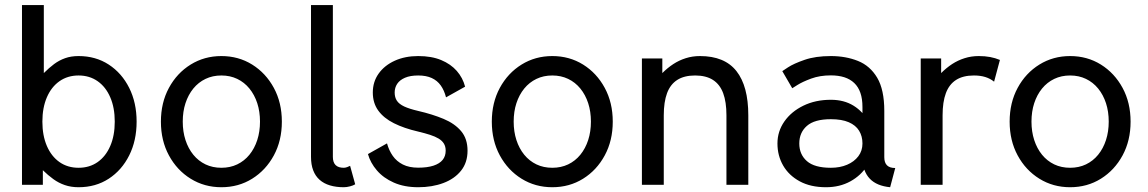

<svg xmlns="http://www.w3.org/2000/svg" viewBox="-20 -743 4615 772"><path d="M150.4 -253.9Q150.4 -310.1 168.5 -351.8Q186.5 -393.6 219.2 -416.5Q252 -439.5 295.9 -439.5Q339.8 -439.5 372.6 -416.5Q405.3 -393.6 423.3 -351.8Q441.4 -310.1 441.4 -253.9Q441.4 -197.8 423.3 -156Q405.3 -114.3 372.6 -91.3Q339.8 -68.4 295.9 -68.4Q252 -68.4 219.2 -91.3Q186.5 -114.3 168.5 -156Q150.4 -197.8 150.4 -253.9ZM68.4 -82Q68.4 -57.1 68.4 -38.6Q68.4 -20 68.4 -10Q68.4 0 68.4 0H152.3V-58.6Q173.3 -38.1 194.6 -22.7Q215.8 -7.3 240.7 1.2Q265.6 9.8 295.9 9.8Q364.7 9.8 417.2 -24.4Q469.7 -58.6 499.5 -118.2Q529.3 -177.7 529.3 -253.9Q529.3 -330.1 499.5 -389.6Q469.7 -449.2 417.2 -483.4Q364.7 -517.6 295.9 -517.6Q265.6 -517.6 241.7 -509Q217.8 -500.5 197.5 -485.4Q177.2 -470.2 156.2 -449.2V-722.7H68.4Z M714.8 -253.9Q714.8 -294.4 725.8 -328.1Q736.8 -361.8 757.3 -387Q777.8 -412.1 806.4 -425.8Q835 -439.5 870.1 -439.5Q905.3 -439.5 933.8 -425.8Q962.4 -412.1 982.9 -387Q1003.4 -361.8 1014.4 -328.1Q1025.4 -294.4 1025.4 -253.9Q1025.4 -213.9 1014.4 -179.9Q1003.4 -146 982.9 -120.8Q962.4 -95.7 933.8 -82Q905.3 -68.4 870.1 -68.4Q835 -68.4 806.4 -82Q777.8 -95.7 757.3 -120.8Q736.8 -146 725.8 -179.9Q714.8 -213.9 714.8 -253.9ZM627 -253.9Q627 -177.7 659.2 -118.2Q691.4 -58.6 746.6 -24.4Q801.8 9.8 870.1 9.8Q939 9.8 993.9 -24.4Q1048.8 -58.6 1081.1 -118.2Q1113.3 -177.7 1113.3 -253.9Q1113.3 -330.1 1081.1 -389.6Q1048.8 -449.2 993.9 -483.4Q939 -517.6 870.1 -517.6Q801.8 -517.6 746.6 -483.4Q691.4 -449.2 659.2 -389.6Q627 -330.1 627 -253.9Z M1387.7 -76.2Q1383.3 -73.7 1375.7 -71Q1368.2 -68.4 1362.3 -68.4Q1351.6 -68.4 1343.3 -71Q1335 -73.7 1329.3 -79.3Q1323.7 -85 1321 -93.3Q1318.4 -101.6 1318.4 -112.3V-214.8V-282.2V-722.7H1230.5V-282.2V-214.8V-112.3Q1230.5 -81.1 1239.3 -58.1Q1248 -35.2 1265.1 -20Q1282.2 -4.9 1306.6 2.4Q1331.1 9.8 1362.3 9.8Q1374 9.8 1387.2 6.3Q1400.4 2.9 1408.2 -2Z M1661.6 -517.6Q1608.4 -517.6 1567.1 -498.8Q1525.9 -480 1502.4 -447Q1479 -414.1 1479 -371.1Q1479 -328.6 1501 -298.3Q1522.9 -268.1 1563.7 -247.6Q1604.5 -227.1 1661.6 -213.9Q1688.5 -207.5 1709 -200.9Q1729.5 -194.3 1743.7 -185.8Q1757.8 -177.2 1764.9 -165.5Q1772 -153.8 1772 -137.2Q1772 -115.2 1759.8 -100.1Q1747.6 -85 1722.9 -76.9Q1698.2 -68.8 1661.6 -68.8Q1625 -68.8 1599.9 -81.5Q1574.7 -94.2 1559.3 -116.2Q1543.9 -138.2 1536.1 -166.5L1459.5 -123.5Q1469.2 -88.4 1495.4 -57.9Q1521.5 -27.3 1563.5 -8.8Q1605.5 9.8 1661.6 9.8Q1717.8 9.8 1762.7 -7.1Q1807.6 -23.9 1833.7 -56.6Q1859.9 -89.4 1859.9 -137.2Q1859.9 -185.1 1834.2 -215.6Q1808.6 -246.1 1763.7 -264.9Q1718.8 -283.7 1661.6 -296.9Q1626 -305.2 1605.2 -314.9Q1584.5 -324.7 1575.7 -338.1Q1566.9 -351.6 1566.9 -371.1Q1566.9 -390.6 1577.1 -406Q1587.4 -421.4 1608.4 -430.4Q1629.4 -439.5 1661.6 -439.5Q1693.8 -439.5 1716.1 -429.2Q1738.3 -418.9 1752.2 -399.4Q1766.1 -379.9 1773.4 -351.6L1850.1 -394.5Q1840.8 -430.2 1816.7 -457.8Q1792.5 -485.4 1753.9 -501.5Q1715.3 -517.6 1661.6 -517.6Z M2045.4 -253.9Q2045.4 -294.4 2056.4 -328.1Q2067.4 -361.8 2087.9 -387Q2108.4 -412.1 2137 -425.8Q2165.5 -439.5 2200.7 -439.5Q2235.8 -439.5 2264.4 -425.8Q2293 -412.1 2313.5 -387Q2334 -361.8 2345 -328.1Q2356 -294.4 2356 -253.9Q2356 -213.9 2345 -179.9Q2334 -146 2313.5 -120.8Q2293 -95.7 2264.4 -82Q2235.8 -68.4 2200.7 -68.4Q2165.5 -68.4 2137 -82Q2108.4 -95.7 2087.9 -120.8Q2067.4 -146 2056.4 -179.9Q2045.4 -213.9 2045.4 -253.9ZM1957.5 -253.9Q1957.5 -177.7 1989.7 -118.2Q2022 -58.6 2077.1 -24.4Q2132.3 9.8 2200.7 9.8Q2269.5 9.8 2324.5 -24.4Q2379.4 -58.6 2411.6 -118.2Q2443.8 -177.7 2443.8 -253.9Q2443.8 -330.1 2411.6 -389.6Q2379.4 -449.2 2324.5 -483.4Q2269.5 -517.6 2200.7 -517.6Q2132.3 -517.6 2077.1 -483.4Q2022 -449.2 1989.7 -389.6Q1957.5 -330.1 1957.5 -253.9Z M2900.9 0H2988.8V-279.3Q2988.8 -396.5 2941.2 -457Q2893.6 -517.6 2794.4 -517.6Q2764.2 -517.6 2737.3 -509Q2710.4 -500.5 2687.3 -485.4Q2664.1 -470.2 2643.1 -449.2V-507.8H2561V0H2648.9V-279.3Q2648.9 -333 2662.1 -368.4Q2675.3 -403.8 2703.1 -421.6Q2731 -439.5 2774.9 -439.5Q2818.8 -439.5 2846.7 -421.6Q2874.5 -403.8 2887.7 -368.4Q2900.9 -333 2900.9 -279.3Z M3301.3 9.8Q3356.4 9.8 3399.4 -13.9Q3442.4 -37.6 3467 -77.4Q3491.7 -117.2 3491.7 -166Q3491.7 -214.8 3470.9 -254.6Q3450.2 -294.4 3411.9 -318.1Q3373.5 -341.8 3320.8 -341.8Q3258.8 -341.8 3210.2 -318.1Q3161.6 -294.4 3133.8 -254.6Q3106 -214.8 3106 -166Q3106 -117.2 3128.9 -77.4Q3151.9 -37.6 3195.6 -13.9Q3239.3 9.8 3301.3 9.8ZM3447.8 -166Q3447.8 -136.7 3431.2 -114.7Q3414.6 -92.8 3386 -80.6Q3357.4 -68.4 3320.8 -68.4Q3254.9 -68.4 3224.4 -95.2Q3193.8 -122.1 3193.8 -166Q3193.8 -210 3224.4 -236.8Q3254.9 -263.7 3320.8 -263.7Q3364.7 -263.7 3392.8 -251.5Q3420.9 -239.3 3434.3 -217.3Q3447.8 -195.3 3447.8 -166ZM3535.6 -110.8V-296.9Q3535.6 -382.3 3507.1 -430.4Q3478.5 -478.5 3429.7 -498Q3380.9 -517.6 3320.8 -517.6Q3258.8 -517.6 3215.1 -502.4Q3171.4 -487.3 3148.4 -472.2Q3125.5 -457 3125.5 -457L3165.5 -388.2Q3165.5 -388.2 3186 -401.1Q3206.5 -414.1 3241.5 -427Q3276.4 -439.9 3320.3 -439.9Q3351.1 -439.9 3374.8 -432.4Q3398.4 -424.8 3414.8 -409.2Q3431.2 -393.6 3439.5 -369.6Q3447.8 -345.7 3447.8 -312.5V-228.5L3457.5 -219.2V-125L3447.8 -110.8Q3447.8 -82.5 3455.3 -61Q3462.9 -39.6 3477.1 -24.7Q3491.2 -9.8 3512 -1.2Q3532.7 7.3 3559.1 9.8L3579.6 -67.4Q3557.6 -67.4 3546.6 -78.1Q3535.6 -88.9 3535.6 -110.8Z M3977.1 -414.6 4000.5 -502Q3981.9 -509.8 3961.2 -513.7Q3940.4 -517.6 3915.5 -517.6Q3885.3 -517.6 3858.4 -509Q3831.5 -500.5 3808.3 -485.4Q3785.2 -470.2 3764.2 -449.2V-507.8H3682.1V0H3770V-279.3Q3770 -333 3783.2 -368.4Q3796.4 -403.8 3824.2 -421.6Q3852.1 -439.5 3896 -439.5Q3921.9 -439.5 3941.7 -433.3Q3961.4 -427.2 3977.1 -414.6Z M4127.4 -253.9Q4127.4 -294.4 4138.4 -328.1Q4149.4 -361.8 4169.9 -387Q4190.4 -412.1 4219 -425.8Q4247.6 -439.5 4282.7 -439.5Q4317.9 -439.5 4346.4 -425.8Q4375 -412.1 4395.5 -387Q4416 -361.8 4427 -328.1Q4438 -294.4 4438 -253.9Q4438 -213.9 4427 -179.9Q4416 -146 4395.5 -120.8Q4375 -95.7 4346.4 -82Q4317.9 -68.4 4282.7 -68.4Q4247.6 -68.4 4219 -82Q4190.4 -95.7 4169.9 -120.8Q4149.4 -146 4138.4 -179.9Q4127.4 -213.9 4127.4 -253.9ZM4039.6 -253.9Q4039.6 -177.7 4071.8 -118.2Q4104 -58.6 4159.2 -24.4Q4214.4 9.8 4282.7 9.8Q4351.6 9.8 4406.5 -24.4Q4461.4 -58.6 4493.7 -118.2Q4525.9 -177.7 4525.9 -253.9Q4525.9 -330.1 4493.7 -389.6Q4461.4 -449.2 4406.5 -483.4Q4351.6 -517.6 4282.7 -517.6Q4214.4 -517.6 4159.2 -483.4Q4104 -449.2 4071.8 -389.6Q4039.6 -330.1 4039.6 -253.9Z"/></svg>

Font: Giphurs
Style: Regular
Weight: 400
Version: Version 2.010